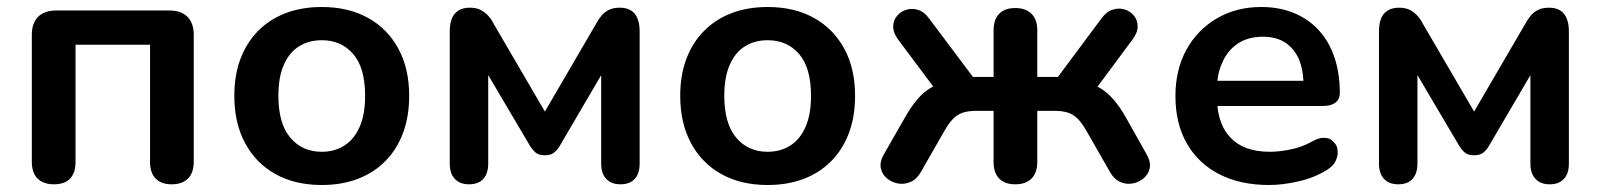

<svg xmlns="http://www.w3.org/2000/svg" viewBox="-20 -519 4577 549"><path d="M134 8Q104 8 87.5 -8.5Q71 -25 71 -56V-419Q71 -453 89 -471Q107 -489 141 -489H464Q498 -489 516 -471Q534 -453 534 -419V-56Q534 -25 517.5 -8.5Q501 8 471 8Q441 8 425 -8.5Q409 -25 409 -56V-391H196V-56Q196 -25 180.5 -8.5Q165 8 134 8Z M900 10Q824 10 768 -21Q712 -52 681 -109.5Q650 -167 650 -245Q650 -304 667.5 -350.5Q685 -397 718 -430.5Q751 -464 797 -481.5Q843 -499 900 -499Q976 -499 1032 -468Q1088 -437 1119 -380Q1150 -323 1150 -245Q1150 -186 1132.5 -139Q1115 -92 1082 -58.5Q1049 -25 1003 -7.5Q957 10 900 10ZM900 -85Q937 -85 965 -103Q993 -121 1008.5 -156.5Q1024 -192 1024 -245Q1024 -325 990 -364.5Q956 -404 900 -404Q863 -404 835 -386.5Q807 -369 791.5 -333.5Q776 -298 776 -245Q776 -166 810 -125.5Q844 -85 900 -85Z M1321 8Q1295 8 1280.5 -7.5Q1266 -23 1266 -51V-429Q1266 -451 1272 -466Q1278 -481 1291 -489Q1304 -497 1323 -497Q1342 -497 1354.5 -490.5Q1367 -484 1376 -474Q1385 -464 1391 -452L1538 -200L1685 -452Q1692 -465 1700.5 -475Q1709 -485 1721.5 -491Q1734 -497 1752 -497Q1781 -497 1795 -479.5Q1809 -462 1809 -429V-51Q1809 -23 1795 -7.5Q1781 8 1754 8Q1728 8 1713.5 -7.5Q1699 -23 1699 -51V-345H1723L1580 -101Q1575 -92 1565.5 -83.5Q1556 -75 1538 -75Q1519 -75 1510 -84Q1501 -93 1496 -101L1352 -345H1376V-51Q1376 -23 1362 -7.5Q1348 8 1321 8Z M2175 10Q2099 10 2043 -21Q1987 -52 1956 -109.5Q1925 -167 1925 -245Q1925 -304 1942.5 -350.5Q1960 -397 1993 -430.5Q2026 -464 2072 -481.5Q2118 -499 2175 -499Q2251 -499 2307 -468Q2363 -437 2394 -380Q2425 -323 2425 -245Q2425 -186 2407.5 -139Q2390 -92 2357 -58.5Q2324 -25 2278 -7.5Q2232 10 2175 10ZM2175 -85Q2212 -85 2240 -103Q2268 -121 2283.5 -156.5Q2299 -192 2299 -245Q2299 -325 2265 -364.5Q2231 -404 2175 -404Q2138 -404 2110 -386.5Q2082 -369 2066.5 -333.5Q2051 -298 2051 -245Q2051 -166 2085 -125.5Q2119 -85 2175 -85Z M2883 8Q2853 8 2837 -8.5Q2821 -25 2821 -56V-202H2771Q2749 -202 2733.5 -197Q2718 -192 2705.5 -179.5Q2693 -167 2680 -144L2613 -27Q2601 -6 2583 1.5Q2565 9 2547 5.5Q2529 2 2515.5 -9.5Q2502 -21 2498.5 -38.5Q2495 -56 2507 -77L2567 -182Q2585 -214 2603.5 -235.5Q2622 -257 2643.5 -269Q2665 -281 2692 -284L2669 -244L2548 -406Q2534 -425 2534 -442.5Q2534 -460 2544.5 -473Q2555 -486 2571 -491Q2587 -496 2604.5 -491Q2622 -486 2636 -467L2762 -299H2821V-432Q2821 -463 2837 -479.5Q2853 -496 2883 -496Q2913 -496 2929.5 -479.5Q2946 -463 2946 -432V-299H3005L3130 -467Q3144 -486 3162 -491.5Q3180 -497 3196 -492Q3212 -487 3222.5 -474Q3233 -461 3233 -443.5Q3233 -426 3219 -407L3098 -244L3074 -284Q3101 -281 3122.5 -269Q3144 -257 3163 -235.5Q3182 -214 3200 -182L3259 -77Q3271 -56 3267.5 -38.5Q3264 -21 3250.5 -9.5Q3237 2 3219 5.5Q3201 9 3183.5 1.5Q3166 -6 3154 -27L3087 -144Q3074 -167 3061.5 -179.5Q3049 -192 3033.5 -197Q3018 -202 2996 -202H2946V-56Q2946 -25 2929.5 -8.5Q2913 8 2883 8Z M3609 10Q3526 10 3466 -21Q3406 -52 3373.5 -109Q3341 -166 3341 -244Q3341 -320 3372.5 -377Q3404 -434 3459.5 -466.5Q3515 -499 3586 -499Q3638 -499 3679.5 -482Q3721 -465 3750.5 -433Q3780 -401 3795.5 -355.5Q3811 -310 3811 -253Q3811 -235 3798.5 -225.5Q3786 -216 3763 -216H3461Q3467 -158 3498 -126Q3536 -85 3611 -85Q3637 -85 3669.5 -91.5Q3702 -98 3731 -114Q3750 -125 3764 -125Q3766 -125 3775 -124Q3784 -123 3793.5 -113Q3803 -103 3804 -94Q3805 -85 3805 -82Q3805 -71 3798.5 -57.5Q3792 -44 3774 -33Q3739 -11 3693.5 -0.5Q3648 10 3609 10ZM3694 -350Q3680 -381 3654.5 -397.5Q3629 -414 3591 -414Q3549 -414 3519.5 -394.5Q3490 -375 3475 -340Q3464 -317 3461 -288H3707Q3705 -324 3694 -350Z M3978 8Q3952 8 3937.5 -7.5Q3923 -23 3923 -51V-429Q3923 -451 3929 -466Q3935 -481 3948 -489Q3961 -497 3980 -497Q3999 -497 4011.5 -490.5Q4024 -484 4033 -474Q4042 -464 4048 -452L4195 -200L4342 -452Q4349 -465 4357.5 -475Q4366 -485 4378.5 -491Q4391 -497 4409 -497Q4438 -497 4452 -479.5Q4466 -462 4466 -429V-51Q4466 -23 4452 -7.5Q4438 8 4411 8Q4385 8 4370.5 -7.5Q4356 -23 4356 -51V-345H4380L4237 -101Q4232 -92 4222.5 -83.5Q4213 -75 4195 -75Q4176 -75 4167 -84Q4158 -93 4153 -101L4009 -345H4033V-51Q4033 -23 4019 -7.5Q4005 8 3978 8Z"/></svg>

Font: Nunito
Style: Bold
Weight: 700
Designer: Vernon Adams
Foundry: Vernon Adams
Version: Version 3.602